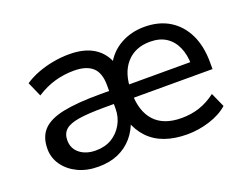

<svg xmlns="http://www.w3.org/2000/svg" viewBox="-85 -667 1089 844"><g transform="rotate(-20 459.5 -245.5)"><path d="M249 9Q195 9 153.5 -11Q112 -31 88 -65Q64 -99 64 -141Q64 -197 94.5 -229Q125 -261 190.5 -274.5Q256 -288 363 -288H422V-227H365Q288 -227 243 -220Q198 -213 178.5 -195.5Q159 -178 159 -147Q159 -108 188 -85Q217 -62 263 -62Q306 -62 337.5 -81Q369 -100 387.5 -133Q406 -166 406 -205V-315Q406 -373 377 -399Q348 -425 290 -425Q245 -425 202 -413Q159 -401 115 -373L85 -441Q113 -460 147.5 -473Q182 -486 220 -493Q258 -500 295 -500Q366 -500 410.5 -472Q455 -444 473 -391H458Q485 -444 535 -472Q585 -500 647 -500Q715 -500 764 -470Q813 -440 839.5 -385Q866 -330 866 -254V-223H484V-285H802L785 -270Q785 -319 769 -355Q753 -391 723 -410.5Q693 -430 648 -430Q578 -430 537.5 -384Q497 -338 497 -257V-247Q497 -160 539.5 -113.5Q582 -67 666 -67Q711 -67 750 -80Q789 -93 826 -121L856 -54Q822 -24 770 -7.5Q718 9 665 9Q607 9 561.5 -7Q516 -23 485 -55.5Q454 -88 438 -134H451Q438 -91 410 -58.5Q382 -26 342 -8.5Q302 9 249 9Z"/></g></svg>

Font: Nunito Sans 10pt Medium
Style: Regular
Weight: 500
Designer: Vernon Adams
Foundry: Vernon Adams
Version: Version 3.101;gftools[0.9.27]